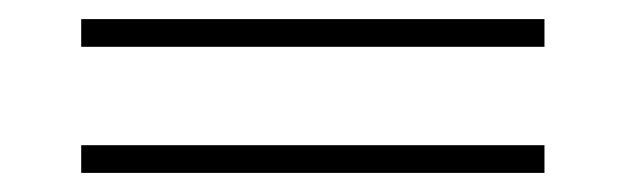

<svg xmlns="http://www.w3.org/2000/svg" viewBox="-20 -353 655 201"><path d="M65 -304V-333H550V-304ZM65 -172V-201H550V-172Z"/></svg>

Font: Jost* Thin
Style: Regular
Weight: 200
Version: Version 3.7